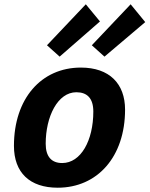

<svg xmlns="http://www.w3.org/2000/svg" viewBox="-20 -865 697 895"><path d="M249 10C434 10 563 -134 563 -354C563 -475 490 -550 357 -550C172 -550 45 -405 45 -185C45 -60 119 10 249 10ZM415 -345C415 -210 357 -105 270 -105C220 -105 193 -135 193 -195C193 -322 249 -435 336 -435C386 -435 415 -407 415 -345ZM657 -762 589 -845 408 -654 467 -601ZM446 -765 380 -845 199 -654 258 -601Z"/></svg>

Font: Bitter
Style: Bold Italic
Weight: 700
Designer: Sol Matas
Foundry: Sol Matas
Version: Version 1.002